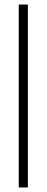

<svg xmlns="http://www.w3.org/2000/svg" viewBox="-20 -820 204 840"><path d="M62 0V-800H102V0Z"/></svg>

Font: Big Shoulders Stencil Text SC Thin
Style: Regular
Weight: 100
Designer: Patric King
Foundry: XO Type Co
Version: Version 2.001